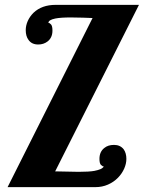

<svg xmlns="http://www.w3.org/2000/svg" viewBox="-20 -770 592 790"><path d="M360.8 -695.8Q345.7 -695.8 321.3 -697.3Q289.1 -698.2 271 -698.2Q229.5 -698.2 207.5 -693.8Q179.2 -688 179.2 -675.8Q184.6 -675.8 190.4 -668.9Q195.8 -662.1 195.8 -644Q195.8 -614.7 175.3 -599.1Q159.2 -586.9 137.2 -586.9Q110.4 -586.9 97.2 -606Q85.9 -621.1 85.9 -646Q85.9 -665 94.2 -683.6Q102.5 -702.1 117.7 -717.3Q151.9 -750 209 -750H551.8L207 -64.9Q218.8 -64.9 252.9 -64Q287.1 -63 303.2 -63Q347.2 -63 368.2 -66.9Q383.3 -69.8 393.1 -74Q402.8 -78.1 407.2 -85Q401.9 -85 395.5 -91.3Q389.2 -97.7 389.2 -116.2Q389.2 -145.5 409.2 -161.1Q424.3 -173.8 449.2 -173.8Q474.6 -173.8 488.8 -155.8Q500 -140.1 500 -116.2Q500 -96.7 491 -76.2Q481.9 -55.7 465.8 -39.1Q448.2 -21 424.3 -10.5Q400.4 0 372.1 0H11.2Z"/></svg>

Font: Pattaya
Style: Regular
Weight: 400
Designer: Pablo Impallari / Thai characters Designed by Thanarat Vachiruckul and Suppakit Chalermlarp
Foundry: Pablo Impallari
Version: Version 2.000